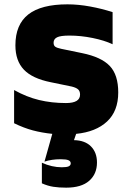

<svg xmlns="http://www.w3.org/2000/svg" viewBox="-20 -602 605 885"><path d="M331 15 321 44Q372 45 399.5 73Q427 101 427 147Q427 200 391 231.5Q355 263 285 263Q252 263 226 259Q200 255 173 243V148Q219 169 265 169Q288 169 297 164.5Q306 160 306 151Q306 141 295.5 136.5Q285 132 259 132Q218 132 185 143L221 15Q173 10 131.5 -1Q90 -12 45 -34V-187Q102 -155 160 -141Q218 -127 284 -127Q349 -127 349 -166Q349 -182 340 -190Q331 -198 311 -203L214 -223Q129 -240 90 -281Q51 -322 51 -393Q51 -489 110.5 -535.5Q170 -582 291 -582Q341 -582 395.5 -572Q450 -562 499 -546V-398Q461 -416 406.5 -427Q352 -438 300 -438Q259 -438 243 -430Q227 -422 227 -405Q227 -392 235 -386.5Q243 -381 262 -377L359 -357Q447 -339 486 -298Q525 -257 525 -176Q525 -90 473.5 -42Q422 6 331 15Z"/></svg>

Font: Biryani Black
Style: Regular
Weight: 900
Designer: Dan Reynolds and Mathieu Reguer
Foundry: Dan Reynolds and Mathieu Reguer
Version: Version 1.004; ttfautohint (v1.1) -l 5 -r 5 -G 72 -x 0 -D la